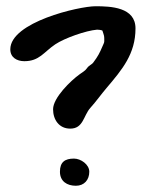

<svg xmlns="http://www.w3.org/2000/svg" viewBox="-20 -694 466 615"><path d="M217 -186C188 -186 172 -175 172 -144C172 -113 195 -99 223 -99C250 -99 266 -118 266 -144C266 -167 239 -186 217 -186ZM13 -536C13 -510 34 -498 58 -498C106 -498 120 -527 157 -552C187 -572 255 -596 291 -599C295 -599 305 -598 308 -596C314 -577 314 -581 314 -562C314 -556 310 -551 308 -545C299 -524 294 -514 279 -494C274 -487 264 -484 259 -476C253 -467 243 -462 235 -456C207 -436 150 -381 150 -344C150 -311 169 -282 205 -282C247 -282 247 -323 269 -348C288 -369 304 -392 322 -413C371 -471 414 -521 414 -603C414 -671 335 -674 286 -674C233 -674 13 -623 13 -536Z"/></svg>

Font: ChillLongCangKaiShu Bold
Style: Regular
Weight: 700
Version: Version 3.500;Glyphs 3.1.1 (3135)